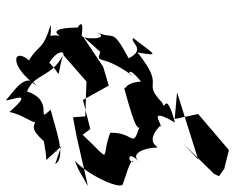

<svg xmlns="http://www.w3.org/2000/svg" viewBox="-93 -648 801 655"><g transform="rotate(90 307.5 -320.5)"><path d="M468 -543 573 -650 581 -667 556 -685 492 -701 369 -596 386 -516 295 -524 524 -596ZM557 -187 528 -175C577 -219 625 -325 610 -338C593 -346 517 -365 531 -375C540 -360 487 -348 530 -393C502 -363 486 -417 484 -443C484 -489 480 -402 411 -464C417 -486 336 -410 398 -517C279 -484 367 -482 331 -474C253 -399 285 -490 159 -389C172 -469 168 -448 110 -375C124 -360 146 -422 179 -359C68 -299 120 -312 89 -249C117 -306 115 -191 100 -199C35 -207 74 -185 74 -185C74 -116 87 -98 102 -124C91 -40 162 -101 64 -93C157 -65 128 -53 186 -19C140 34 202 53 273 -45C220 -8 297 36 322 60C324 44 283 -43 362 48C376 -19 428 -55 369 -41C419 -52 402 10 500 -116C416 -44 452 -75 526 -78L479 -129L540 -108C515 -149 419 -108 354 -93C406 -37 324 -111 292 -12C230 -38 245 -94 170 -134C258 -110 237 -134 194 -88C138 -124 168 -144 158 -134L170 -138L258 -215L377 -211L380 -169L444 -181L615 -220ZM157 -262C203 -247 159 -264 237 -370C240 -359 196 -350 258 -401C263 -341 290 -350 278 -343C317 -354 434 -384 413 -396C491 -370 430 -379 433 -296C522 -262 539 -308 440 -202L420 -228L321 -203L272 -291L208 -272L103 -202Z"/></g></svg>

Font: Charger Distortion
Style: 2It
Weight: 400
Designer: Jasper
Foundry: Cannot Into Space Fonts
Version: Version 0.98